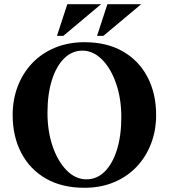

<svg xmlns="http://www.w3.org/2000/svg" viewBox="-20 -880 800 910"><path d="M380 -680Q487 -680 563 -636Q639 -592 679.5 -514Q720 -436 720 -335Q720 -261 695.5 -198Q671 -135 626.5 -88.5Q582 -42 519.5 -16Q457 10 380 10Q273 10 197 -34Q121 -78 80.5 -156Q40 -234 40 -335Q40 -409 64.5 -472Q89 -535 133.5 -581.5Q178 -628 241 -654Q304 -680 380 -680ZM390 -30Q439 -30 476 -66.5Q513 -103 534 -169.5Q555 -236 555 -325Q555 -412 530.5 -483.5Q506 -555 464 -597.5Q422 -640 370 -640Q322 -640 284.5 -603.5Q247 -567 226 -500.5Q205 -434 205 -345Q205 -258 229.5 -186.5Q254 -115 296 -72.5Q338 -30 390 -30ZM459 -860 280 -710H250L299 -860ZM649 -860 470 -710H440L489 -860Z"/></svg>

Font: Brygada 1918
Style: Regular
Weight: 400
Designer: Mateusz Machalski | Borys Kosmynka | Przemek Hoffer
Foundry: NIEPODLEGLA 2018
Version: Version 3.006